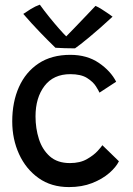

<svg xmlns="http://www.w3.org/2000/svg" viewBox="-20 -776 553 800"><path d="M475.5 -104Q463.5 -79.5 435 -54.8Q406.5 -30 364 -13.2Q321.5 3.5 267.5 3.5Q193.5 3.5 140.8 -34Q88 -71.5 59.5 -133.8Q31 -196 31 -270Q31 -351 59 -413.5Q87 -476 141 -511.8Q195 -547.5 273 -547.5Q342.5 -547.5 391.8 -514Q441 -480.5 464 -435.5L394.5 -390Q391.5 -397.5 379.8 -416.2Q368 -435 342.8 -451Q317.5 -467 273 -467Q203 -467 165.5 -418Q128 -369 128 -291Q128 -241 142.2 -196.5Q156.5 -152 188 -124.2Q219.5 -96.5 271.5 -96.5Q313.5 -96.5 342.2 -113Q371 -129.5 387.2 -147.5Q403.5 -165.5 406.5 -171ZM378 -751.5Q389.5 -746.5 404.5 -737Q419.5 -727.5 432 -718.8Q444.5 -710 449 -706.5Q394.5 -656 351.8 -620.8Q309 -585.5 292.5 -574.5Q274.5 -574.5 250 -575.2Q225.5 -576 211 -577Q178.5 -608.5 145.5 -642.8Q112.5 -677 77 -718Q89 -726.5 108.5 -738.5Q128 -750.5 146 -756.5Q163.5 -732 185.5 -704.8Q207.5 -677.5 227 -655.5Q246.5 -633.5 256 -624.5Q268 -636.5 289.2 -658.5Q310.5 -680.5 334.2 -705.5Q358 -730.5 378 -751.5Z"/></svg>

Font: Grandstander
Style: Regular
Weight: 400
Designer: Tyler Finck
Foundry: Etcetera Type Co
Version: Version 1.200; ttfautohint (v1.8.3)